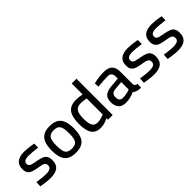

<svg xmlns="http://www.w3.org/2000/svg" viewBox="151 -1684 2667 2667"><g transform="rotate(-45 1484.5 -350.5)"><path d="M80 -5 50 -10 54 -90Q175 -73 227 -73Q280 -73 307 -89Q334 -105 334 -141Q334 -167 320.5 -180.5Q307 -194 286 -200.5Q265 -207 226 -213L202 -217Q145 -226 111.5 -240Q78 -254 60 -281Q42 -308 42 -355Q42 -510 232 -510Q292 -510 382 -495L411 -489L409 -411Q297 -427 237 -427Q135 -427 135 -365Q135 -342 148 -329.5Q161 -317 181.5 -311Q202 -305 240 -298Q247 -297 268 -293Q327 -282 360.5 -267.5Q394 -253 410.5 -225Q427 -197 427 -149Q427 -66 379 -27.5Q331 11 231 11Q173 11 80 -5Z M513 -248Q513 -385 565 -448Q617 -511 732 -511Q848 -511 899.5 -447.5Q951 -384 951 -248Q951 -115 900 -52Q849 11 732 11Q615 11 564 -51.5Q513 -114 513 -248ZM855 -248Q855 -319 843.5 -358Q832 -397 805.5 -413.5Q779 -430 732 -430Q685 -430 658 -413.5Q631 -397 619.5 -357.5Q608 -318 608 -248Q608 -181 619 -142.5Q630 -104 657 -87Q684 -70 732 -70Q780 -70 806.5 -87Q833 -104 844 -142Q855 -180 855 -248Z M1042 -242Q1042 -384 1092 -447.5Q1142 -511 1252 -511Q1305 -511 1369 -497V-712H1462V0H1369V-30Q1291 11 1223 11Q1126 11 1084 -51.5Q1042 -114 1042 -242ZM1351 -96 1369 -103V-418Q1307 -430 1263 -430Q1194 -430 1166 -388Q1138 -346 1138 -247Q1138 -157 1161.5 -115Q1185 -73 1242 -73Q1266 -73 1297 -80Q1328 -87 1351 -96Z M1568 -144Q1568 -218 1606 -252.5Q1644 -287 1727 -295L1869 -308V-347Q1869 -391 1850 -410.5Q1831 -430 1794 -430Q1710 -430 1600 -418L1597 -486Q1703 -511 1794 -511Q1882 -511 1922 -471.5Q1962 -432 1962 -347V-106Q1964 -86 1975.5 -75.5Q1987 -65 2012 -61L2009 11Q1966 11 1936 1.5Q1906 -8 1883 -28Q1798 11 1713 11Q1642 11 1605 -29Q1568 -69 1568 -144ZM1848 -86 1869 -93V-240L1739 -228Q1700 -224 1681.5 -204.5Q1663 -185 1663 -147Q1663 -67 1730 -67Q1791 -67 1848 -86Z M2115 -5 2085 -10 2089 -90Q2210 -73 2262 -73Q2315 -73 2342 -89Q2369 -105 2369 -141Q2369 -167 2355.5 -180.5Q2342 -194 2321 -200.5Q2300 -207 2261 -213L2237 -217Q2180 -226 2146.5 -240Q2113 -254 2095 -281Q2077 -308 2077 -355Q2077 -510 2267 -510Q2327 -510 2417 -495L2446 -489L2444 -411Q2332 -427 2272 -427Q2170 -427 2170 -365Q2170 -342 2183 -329.5Q2196 -317 2216.5 -311Q2237 -305 2275 -298Q2282 -297 2303 -293Q2362 -282 2395.5 -267.5Q2429 -253 2445.5 -225Q2462 -197 2462 -149Q2462 -66 2414 -27.5Q2366 11 2266 11Q2208 11 2115 -5Z M2582 -5 2552 -10 2556 -90Q2677 -73 2729 -73Q2782 -73 2809 -89Q2836 -105 2836 -141Q2836 -167 2822.5 -180.5Q2809 -194 2788 -200.5Q2767 -207 2728 -213L2704 -217Q2647 -226 2613.5 -240Q2580 -254 2562 -281Q2544 -308 2544 -355Q2544 -510 2734 -510Q2794 -510 2884 -495L2913 -489L2911 -411Q2799 -427 2739 -427Q2637 -427 2637 -365Q2637 -342 2650 -329.5Q2663 -317 2683.5 -311Q2704 -305 2742 -298Q2749 -297 2770 -293Q2829 -282 2862.5 -267.5Q2896 -253 2912.5 -225Q2929 -197 2929 -149Q2929 -66 2881 -27.5Q2833 11 2733 11Q2675 11 2582 -5Z"/></g></svg>

Font: Cairo SemiBold
Style: Regular
Weight: 600
Designer: Mohamed Gaber, the designers of Titillium
Foundry: Kief Type Foundry
Version: Version 2.009; ttfautohint (v1.5.33-1714) -l 8 -r 50 -G 200 